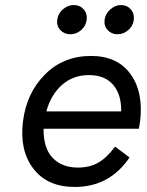

<svg xmlns="http://www.w3.org/2000/svg" viewBox="-20 -732 585 762"><path d="M207 -653Q210 -678 229.5 -695Q249 -712 273 -712Q297 -712 312 -695Q327 -678 324 -653Q321 -629 302 -612.5Q283 -596 259 -596Q235 -596 219.5 -612.5Q204 -629 207 -653ZM446 -596Q423 -596 407.5 -612.5Q392 -629 395 -653Q398 -677 417.5 -694.5Q437 -712 460 -712Q484 -712 499 -695Q514 -678 511 -653Q508 -629 489 -612.5Q470 -596 446 -596ZM536 -250Q533 -231 531 -221H153Q152 -174 166.5 -140Q181 -106 212.5 -86.5Q244 -67 289.5 -67Q335 -67 368.5 -85.5Q402 -104 437 -150L494 -107Q415 10 277 10Q168 10 112.5 -62.5Q57 -135 71 -249Q85 -363 158.5 -436.5Q232 -510 341 -510Q446 -510 498 -438Q550 -366 536 -250ZM333 -434Q270 -434 226 -395Q182 -356 164 -290H461Q462 -357 429 -395.5Q396 -434 333 -434Z"/></svg>

Font: Orkney
Style: Italic
Weight: 400
Italic angle: -7°
Designer: Samuel Oakes and Alfredo Marco Pradil
Foundry: Alfredo Marco Pradil
Version: 1.0; ttfautohint (v1.5)